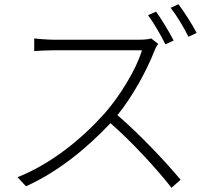

<svg xmlns="http://www.w3.org/2000/svg" viewBox="-20 -872 965 909"><path d="M63 -33 103 10C258 -60 393 -172 503 -289C608 -197 724 -70 792 17L835 -21C766 -104 645 -233 536 -327C608 -415 676 -541 711 -631C714 -640 724 -658 729 -664L696 -690C683 -686 664 -684 638 -684H233C202 -684 148 -689 142 -690V-630C146 -631 201 -634 233 -634H652C626 -544 545 -414 476 -336C368 -215 224 -97 63 -33ZM681 -800C708 -763 744 -702 763 -662L802 -680C781 -722 744 -782 719 -817ZM788 -835C817 -798 850 -743 872 -698L911 -716C891 -755 852 -816 825 -852Z"/></svg>

Font: GenEiGothic-pro-Light
Style: Regular
Weight: 300
Designer: Ryoko NISHIZUKA (kana & ideographs); Paul D. Hunt (Latin, Greek & Cyrillic); Wenlong ZHANG (bopomofo); Sandoll Communica
Foundry: Adobe Systems Incorporated; o_tamon
Version: Version 1.000.140830